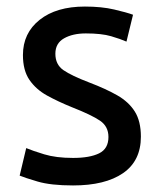

<svg xmlns="http://www.w3.org/2000/svg" viewBox="-20 -553 491 586"><path d="M203 13Q135 13 94.5 1Q54 -11 40 -17L60 -101Q79 -93 115 -82Q151 -71 203 -71Q254 -71 282.5 -85Q311 -99 311 -135Q311 -167 285.5 -184.5Q260 -202 199 -226Q157 -243 123.5 -261.5Q90 -280 70 -309Q50 -338 50 -385Q50 -452 101 -492.5Q152 -533 239 -533Q290 -533 328.5 -524Q367 -515 386 -508L366 -426Q348 -434 319 -442.5Q290 -451 242 -451Q202 -451 175.5 -436Q149 -421 149 -389Q149 -356 173.5 -339Q198 -322 253 -301Q303 -282 338 -262Q373 -242 391.5 -212.5Q410 -183 410 -136Q410 -62 355.5 -24.5Q301 13 203 13Z"/></svg>

Font: Ubuntu Sans Medium
Style: Regular
Weight: 500
Designer: Dalton Maag Ltd
Foundry: Dalton Maag Ltd
Version: Version 1.006; ttfautohint (v1.8.4.7-5d5b)